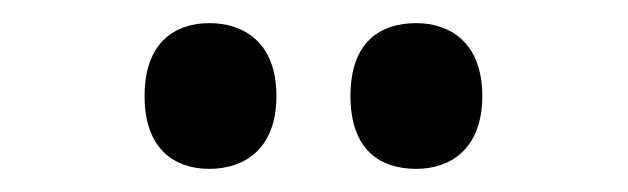

<svg xmlns="http://www.w3.org/2000/svg" viewBox="-20 -773 543 166"><path d="M340 -627C368 -627 397 -643 397 -690C397 -737 368 -753 340 -753C309 -753 283 -737 283 -690C283 -643 309 -627 340 -627ZM161 -627C190 -627 219 -643 219 -690C219 -737 190 -753 161 -753C132 -753 105 -737 105 -690C105 -643 132 -627 161 -627Z"/></svg>

Font: Noto Serif Myanmar Condensed
Style: Bold
Weight: 700
Width: 3
Designer: Ben Mitchell and the Monotype Design Team
Foundry: Monotype Imaging Inc.
Version: Version 2.106